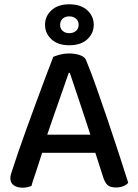

<svg xmlns="http://www.w3.org/2000/svg" viewBox="-20 -862 641 891"><path d="M304 -524H299Q286 -485 267.5 -433.5Q249 -382 230 -326.5Q211 -271 194 -222L185 -182Q179 -164 171 -139Q163 -114 154.5 -87.5Q146 -61 138 -38Q130 -15 126 1Q117 4 107.5 6.5Q98 9 84 9Q60 9 44 -2Q28 -13 28 -35Q28 -45 31.5 -55.5Q35 -66 39 -79Q50 -113 67 -162.5Q84 -212 105 -270Q126 -328 148 -387.5Q170 -447 190.5 -502Q211 -557 227 -598Q237 -603 258 -608.5Q279 -614 300 -614Q328 -614 351.5 -606Q375 -598 381 -579Q404 -523 429.5 -450.5Q455 -378 481.5 -300Q508 -222 532 -148Q556 -74 575 -14Q567 -4 552 2Q537 8 519 8Q492 8 480 -2.5Q468 -13 460 -36L413 -182L402 -229Q384 -285 365.5 -340.5Q347 -396 331 -443.5Q315 -491 304 -524ZM137 -153 174 -237H438L455 -153ZM189 -747Q189 -787 219 -814.5Q249 -842 301 -842Q355 -842 385 -814.5Q415 -787 415 -747Q415 -707 385 -679.5Q355 -652 301 -652Q249 -652 219 -679.5Q189 -707 189 -747ZM259 -746Q259 -729 271 -718.5Q283 -708 301 -708Q320 -708 332.5 -718.5Q345 -729 345 -747Q345 -765 332.5 -775.5Q320 -786 301 -786Q283 -786 271 -775.5Q259 -765 259 -746Z"/></svg>

Font: Baloo Bhaijaan 2 Medium
Style: Regular
Weight: 500
Designer: Sanskriti Dholi, Noopur Datye and Ek Type
Foundry: Ek Type
Version: Version 1.701